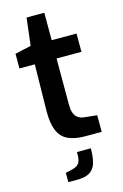

<svg xmlns="http://www.w3.org/2000/svg" viewBox="-134 -745 649 1014"><g transform="rotate(-15 190.5 -237.5)"><path d="M258 0Q200 0 163 -17.5Q126 -35 109.5 -76Q93 -117 94 -184L98 -436H14V-516L102 -536L120 -686H217V-536H353V-436H217V-185Q217 -159 222 -142.5Q227 -126 236.5 -116.5Q246 -107 257 -103Q268 -99 280 -98L347 -91V0ZM108 211V160L136 154Q157 149 169.5 142Q182 135 188 119Q194 103 193 69H269Q269 120 259 151Q249 182 224.5 196.5Q200 211 155 211Z"/></g></svg>

Font: Exo Thin SemiBold
Style: Regular
Weight: 600
Version: Version 2.000